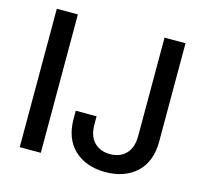

<svg xmlns="http://www.w3.org/2000/svg" viewBox="-106 -847 1039 975"><g transform="rotate(15 413.5 -359.5)"><path d="M186.5 -727.5V0H75.7V-727.5ZM527.3 9.8Q426.3 9.8 364.5 -47.6Q302.7 -105 302.7 -211.4V-252.4H412.1V-210.9Q412.1 -148.9 443.6 -116.7Q475.1 -84.5 527.3 -84.5Q579.1 -84.5 610.6 -116.7Q642.1 -148.9 642.1 -210.9V-727.5H752.4V-211.4Q752.4 -105 690.7 -47.6Q628.9 9.8 527.3 9.8Z"/></g></svg>

Font: Inter 20pt Medium
Style: Regular
Weight: 500
Version: Version 4.001;git-66647c0bb